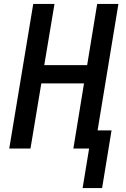

<svg xmlns="http://www.w3.org/2000/svg" viewBox="-20 -755 640 976"><path d="M400 201 433 0H353L407 -331H190L135 0H27L149 -735H257L205 -424H423L474 -735H582L476 -92H547L499 201Z"/></svg>

Font: Iosevka SS04 SmBd Ex Obl
Style: Regular
Weight: 600
Width: 7
Italic angle: -9°
Monospace: yes
Designer: Belleve Invis
Foundry: Belleve Invis
Version: Version 19.0.0; ttfautohint (v1.8.4)